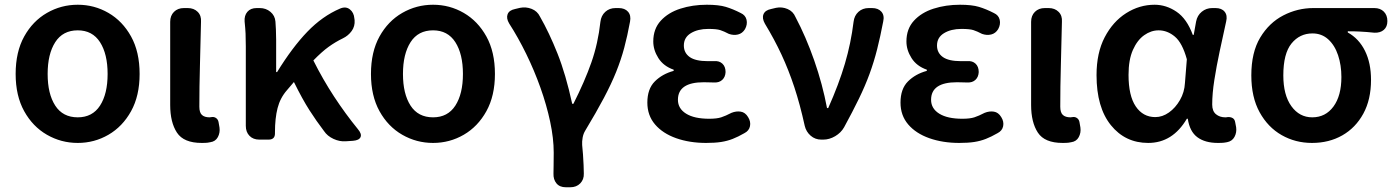

<svg xmlns="http://www.w3.org/2000/svg" viewBox="-20 -589 5886 810"><path d="M308 14Q238 14 178 -20.5Q118 -55 82 -120Q46 -185 46 -277Q46 -370 82 -435Q118 -500 178 -534.5Q238 -569 308 -569Q378 -569 437.5 -534.5Q497 -500 533 -435Q569 -370 569 -277Q569 -185 533 -120Q497 -55 437.5 -20.5Q378 14 308 14ZM308 -94Q370 -94 402 -143.5Q434 -193 434 -277Q434 -361 402 -411Q370 -461 308 -461Q245 -461 213 -411Q181 -361 181 -277Q181 -193 213 -143.5Q245 -94 308 -94Z M831 14Q755 14 726.5 -29.5Q698 -73 698 -146V-497Q698 -523 714 -539Q730 -555 756 -555H772Q798 -555 814 -539Q830 -523 828 -497Q826 -402 823.5 -313Q821 -224 821 -139Q821 -114 832 -104Q843 -94 864 -94L872 -95Q883 -97 891.5 -91Q900 -85 902 -74L906 -51Q909 -29 899 -10.5Q889 8 867 11Q863 12 855.5 13Q848 14 831 14Z M1439 7Q1413 9 1387 -3Q1361 -15 1347 -36Q1315 -78 1285.5 -124Q1256 -170 1220 -243L1191 -209Q1162 -176 1151 -133Q1140 -90 1140 -31V-26Q1140 0 1113 0H1074Q1048 0 1032.5 -16Q1017 -32 1017 -58V-393Q1017 -426 1016 -447.5Q1015 -469 1012 -498Q1010 -523 1023.5 -539Q1037 -555 1063 -555H1076Q1102 -555 1121 -539Q1140 -523 1142 -498Q1143 -487 1144 -464.5Q1145 -442 1145 -421V-285H1149Q1213 -389 1276.5 -455Q1340 -521 1415 -553Q1439 -563 1456 -549.5Q1473 -536 1475 -511L1476 -504Q1478 -478 1463.5 -458Q1449 -438 1426 -427Q1395 -412 1366.5 -391.5Q1338 -371 1302 -334Q1342 -254 1389.5 -181.5Q1437 -109 1490 -44Q1507 -24 1501 -10.5Q1495 3 1469 5Z M1807 14Q1737 14 1677 -20.5Q1617 -55 1581 -120Q1545 -185 1545 -277Q1545 -370 1581 -435Q1617 -500 1677 -534.5Q1737 -569 1807 -569Q1877 -569 1936.5 -534.5Q1996 -500 2032 -435Q2068 -370 2068 -277Q2068 -185 2032 -120Q1996 -55 1936.5 -20.5Q1877 14 1807 14ZM1807 -94Q1869 -94 1901 -143.5Q1933 -193 1933 -277Q1933 -361 1901 -411Q1869 -461 1807 -461Q1744 -461 1712 -411Q1680 -361 1680 -277Q1680 -193 1712 -143.5Q1744 -94 1807 -94Z M2367 201Q2341 201 2327.5 184.5Q2314 168 2315 143Q2315 131 2315.5 109Q2316 87 2316 55Q2316 -5 2301 -75.5Q2286 -146 2260 -219Q2234 -292 2200 -361.5Q2166 -431 2128 -490Q2115 -512 2121.5 -529Q2128 -546 2153 -551L2174 -556Q2199 -561 2223 -551.5Q2247 -542 2258 -519Q2297 -451 2332 -363Q2367 -275 2394 -151H2399Q2447 -246 2475 -326Q2503 -406 2513 -497Q2516 -523 2533.5 -539Q2551 -555 2577 -555H2590Q2616 -555 2629.5 -539.5Q2643 -524 2638 -498Q2627 -438 2613.5 -387.5Q2600 -337 2579.5 -286Q2559 -235 2527.5 -175.5Q2496 -116 2449 -38Q2441 -25 2438 -8.5Q2435 8 2436 23Q2438 40 2439.5 62.5Q2441 85 2442 107Q2443 129 2443 143Q2444 168 2428 184.5Q2412 201 2386 201Z M2959 14Q2889 14 2832.5 -6Q2776 -26 2743.5 -64Q2711 -102 2711 -156Q2711 -214 2742.5 -245.5Q2774 -277 2822 -290V-295Q2779 -310 2757.5 -344Q2736 -378 2736 -414Q2736 -467 2767.5 -501.5Q2799 -536 2850.5 -552.5Q2902 -569 2962 -569Q3012 -569 3042 -560Q3072 -551 3105 -534Q3125 -525 3129.5 -505.5Q3134 -486 3123 -466Q3112 -448 3093.5 -443.5Q3075 -439 3055 -446Q3034 -457 3018.5 -462Q3003 -467 2968 -467Q2924 -467 2894.5 -449Q2865 -431 2865 -397Q2865 -366 2889.5 -348.5Q2914 -331 2966 -331Q2976 -331 2982 -331Q2988 -331 2993 -331Q3014 -333 3027.5 -320.5Q3041 -308 3041 -285Q3040 -264 3027 -252Q3014 -240 2993 -241Q2986 -241 2973 -241.5Q2960 -242 2949 -242Q2840 -242 2840 -168Q2840 -131 2874.5 -109.5Q2909 -88 2972 -88Q3004 -88 3022.5 -94Q3041 -100 3066 -113Q3086 -121 3105 -118Q3124 -115 3136 -95Q3148 -76 3144 -56.5Q3140 -37 3120 -27Q3094 -12 3071 -3Q3048 6 3022 10Q2996 14 2959 14Z M3445 0Q3419 0 3400 -16.5Q3381 -33 3375 -58Q3355 -149 3331 -221.5Q3307 -294 3277 -358.5Q3247 -423 3207 -489Q3194 -512 3201 -529Q3208 -546 3233 -551L3254 -556Q3279 -561 3302.5 -551Q3326 -541 3336 -517Q3380 -434 3415 -334Q3450 -234 3469 -133H3474Q3519 -234 3544.5 -320.5Q3570 -407 3581 -497Q3584 -523 3601.5 -539Q3619 -555 3645 -555H3659Q3685 -555 3698.5 -539.5Q3712 -524 3706 -498Q3694 -435 3680.5 -381.5Q3667 -328 3648.5 -277.5Q3630 -227 3603.5 -172.5Q3577 -118 3541 -52Q3528 -29 3503.5 -14.5Q3479 0 3453 0Z M4027 14Q3957 14 3900.5 -6Q3844 -26 3811.5 -64Q3779 -102 3779 -156Q3779 -214 3810.5 -245.5Q3842 -277 3890 -290V-295Q3847 -310 3825.5 -344Q3804 -378 3804 -414Q3804 -467 3835.5 -501.5Q3867 -536 3918.5 -552.5Q3970 -569 4030 -569Q4080 -569 4110 -560Q4140 -551 4173 -534Q4193 -525 4197.5 -505.5Q4202 -486 4191 -466Q4180 -448 4161.5 -443.5Q4143 -439 4123 -446Q4102 -457 4086.5 -462Q4071 -467 4036 -467Q3992 -467 3962.5 -449Q3933 -431 3933 -397Q3933 -366 3957.5 -348.5Q3982 -331 4034 -331Q4044 -331 4050 -331Q4056 -331 4061 -331Q4082 -333 4095.5 -320.5Q4109 -308 4109 -285Q4108 -264 4095 -252Q4082 -240 4061 -241Q4054 -241 4041 -241.5Q4028 -242 4017 -242Q3908 -242 3908 -168Q3908 -131 3942.5 -109.5Q3977 -88 4040 -88Q4072 -88 4090.5 -94Q4109 -100 4134 -113Q4154 -121 4173 -118Q4192 -115 4204 -95Q4216 -76 4212 -56.5Q4208 -37 4188 -27Q4162 -12 4139 -3Q4116 6 4090 10Q4064 14 4027 14Z M4463 14Q4387 14 4358.5 -29.5Q4330 -73 4330 -146V-497Q4330 -523 4346 -539Q4362 -555 4388 -555H4404Q4430 -555 4446 -539Q4462 -523 4460 -497Q4458 -402 4455.5 -313Q4453 -224 4453 -139Q4453 -114 4464 -104Q4475 -94 4496 -94L4504 -95Q4515 -97 4523.5 -91Q4532 -85 4534 -74L4538 -51Q4541 -29 4531 -10.5Q4521 8 4499 11Q4495 12 4487.5 13Q4480 14 4463 14Z M4824 14Q4727 14 4666.5 -61Q4606 -136 4606 -272Q4606 -366 4640.5 -432Q4675 -498 4731 -533.5Q4787 -569 4851 -569Q4900 -569 4943.5 -539.5Q4987 -510 5012 -442H5016L5026 -498Q5031 -524 5050 -539.5Q5069 -555 5094 -555H5108Q5134 -555 5146.5 -539.5Q5159 -524 5153 -499Q5139 -436 5125.5 -372.5Q5112 -309 5103 -251.5Q5094 -194 5094 -148Q5094 -120 5110 -107Q5126 -94 5149 -94Q5156 -94 5159 -95Q5171 -96 5180 -91Q5189 -86 5191 -73L5195 -52Q5198 -30 5188 -11.5Q5178 7 5156 11Q5152 12 5143.5 13Q5135 14 5118 14Q5064 14 5031.5 -10Q4999 -34 4991 -88H4987Q4927 14 4824 14ZM4854 -95Q4884 -95 4911.5 -114.5Q4939 -134 4958 -167Q4977 -200 4979 -239L4987 -339Q4968 -408 4936.5 -434.5Q4905 -461 4868 -461Q4836 -461 4807 -440.5Q4778 -420 4759.5 -378.5Q4741 -337 4741 -273Q4741 -185 4771.5 -140Q4802 -95 4854 -95Z M5515 14Q5445 14 5387 -19Q5329 -52 5294 -115.5Q5259 -179 5259 -271Q5259 -368 5296.5 -430.5Q5334 -493 5394 -524Q5454 -555 5521 -555H5778Q5803 -555 5818 -540Q5833 -525 5833 -500Q5833 -476 5818 -463Q5803 -450 5778 -451Q5760 -453 5746 -454Q5732 -455 5714 -456Q5696 -457 5666 -457V-452Q5713 -426 5738.5 -374.5Q5764 -323 5764 -252Q5764 -169 5731.5 -109.5Q5699 -50 5643 -18Q5587 14 5515 14ZM5516 -94Q5572 -94 5605.5 -139.5Q5639 -185 5639 -264Q5639 -314 5625 -356Q5611 -398 5583.5 -423Q5556 -448 5517 -448Q5463 -448 5428.5 -405.5Q5394 -363 5394 -271Q5394 -188 5428 -141Q5462 -94 5516 -94Z"/></svg>

Font: Chiron GoRound TC SB
Style: Regular
Weight: 500
Designer: Ryoko NISHIZUKA 西塚涼子 (kana, bopomofo & ideographs); Paul D. Hunt (Latin, Greek & Cyrillic); Sandoll Communications 산돌커뮤니
Foundry: Adobe
Version: Version 1.000;hotconv 1.1.1;makeotfexe 2.6.0